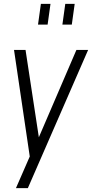

<svg xmlns="http://www.w3.org/2000/svg" viewBox="-20 -800 479 1000"><path d="M63 180 135 15 53 -540H113L186 -61H172L378 -540H439L125 180ZM178 -672 193 -780H243L228 -672ZM305 -672 320 -780H369L354 -672Z"/></svg>

Font: Mohave Light Light
Style: Italic
Weight: 300
Italic angle: -8°
Version: Version 2.003